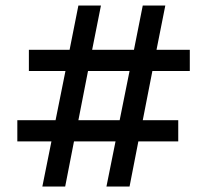

<svg xmlns="http://www.w3.org/2000/svg" viewBox="-20 -725 744 698"><path d="M415 -288 451 -467H300L265 -288ZM670 -467H534L499 -288H628V-211H483L451 -47H367L400 -211H249L217 -47H134L167 -211H43V-288H182L218 -467H85V-544H233L265 -705H347L315 -544H467L499 -705H581L549 -544H670Z"/></svg>

Font: Halant Semibold
Style: Regular
Weight: 600
Version: Version 1.100;PS 1.0;hotconv 1.0.78;makeotf.lib2.5.61930; tt